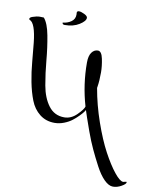

<svg xmlns="http://www.w3.org/2000/svg" viewBox="-187 -956 1194 1455"><g transform="rotate(10 410.0 -229.0)"><path d="M854 354 877 349Q881 349 881 353Q881 366 848.5 384.5Q816 403 783.5 403Q751 403 715.5 367.5Q680 332 647.5 270.5Q615 209 588 151Q561 93 535 21Q509 -51 500 -78.5Q491 -106 482 -133Q482 -131 472 -117.5Q462 -104 442 -83.5Q422 -63 397 -43.5Q372 -24 336 -10Q300 4 264 4Q197 4 149 -34Q101 -72 77 -134Q53 -196 38.5 -271Q24 -346 17.5 -423Q11 -500 4 -566Q-12 -716 -56 -732Q-61 -734 -61 -739Q-61 -751 -39 -758Q-8 -769 15.5 -769Q39 -769 46 -768Q79 -730 96 -639.5Q113 -549 121.5 -452.5Q130 -356 146.5 -263Q163 -170 208 -110Q253 -50 329 -50Q382 -50 425.5 -93.5Q469 -137 474 -159Q427 -320 427 -489Q427 -541 446 -567Q465 -593 493.5 -593Q522 -593 533.5 -537Q545 -481 545 -434Q545 -369 538 -326L536 -313Q558 -186 602.5 -58.5Q647 69 694 156.5Q741 244 785 299Q829 354 854 354ZM193 -755Q231 -759 258.5 -778.5Q286 -798 286 -833Q286 -842 285 -847Q285 -861 301 -861Q317 -861 342.5 -848.5Q368 -836 368 -822Q368 -797 322.5 -768.5Q277 -740 211 -740Q193 -740 193 -755Z"/></g></svg>

Font: Mr Bedfort
Style: Regular
Weight: 400
Designer: Alejandro Paul
Foundry: Alejandro Paul
Version: Version 1.000